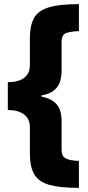

<svg xmlns="http://www.w3.org/2000/svg" viewBox="-20 -744 427 932"><path d="M363 168Q272 168 220 153.5Q168 139 146.5 102.5Q125 66 125 0V-127Q125 -168 96 -189Q67 -210 18 -210V-345Q69 -345 97 -366Q125 -387 125 -428V-558Q125 -618 144 -654.5Q163 -691 214.5 -707.5Q266 -724 363 -724V-593Q328 -592 303.5 -584.5Q279 -577 279 -541V-404Q279 -347 255 -318Q231 -289 181 -281V-275Q232 -265 255.5 -237Q279 -209 279 -155V-16Q279 15 300 25.5Q321 36 363 37Z"/></svg>

Font: Noto Sans Thai Cond Blk
Style: Regular
Weight: 900
Width: 3
Designer: Monotype Design Team
Foundry: Monotype Imaging Inc.
Version: Version 2.002; ttfautohint (v1.8.4.7-5d5b)